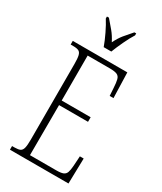

<svg xmlns="http://www.w3.org/2000/svg" viewBox="-229 -1011 919 1091"><g transform="rotate(30 230.0 -465.5)"><path d="M34 0V-24H51Q75 -24 87 -30Q99 -36 103.5 -54Q108 -72 108 -108V-605Q108 -642 103.5 -660Q99 -678 87 -684Q75 -690 51 -690H34V-714H392L397 -548H372L369 -596Q367 -633 362 -652Q357 -671 341.5 -677.5Q326 -684 294 -684H149V-389H339V-359H149L148 -30H320Q351 -30 365.5 -36Q380 -42 385.5 -57.5Q391 -73 393 -102L397 -166H422L418 0ZM204 -771Q192 -805 171.5 -847.5Q151 -890 133 -918V-931H146Q171 -902 191.5 -877.5Q212 -853 230 -818Q247 -853 267 -877.5Q287 -902 313 -931H325V-918Q307 -890 287 -847.5Q267 -805 254 -771Z"/></g></svg>

Font: Noto Serif Myanmar ExtraCondensed ExtraLight
Style: Regular
Weight: 200
Width: 2
Designer: Ben Mitchell and the Monotype Design Team
Foundry: Monotype Imaging Inc.
Version: Version 2.106; ttfautohint (v1.8.4.7-5d5b)